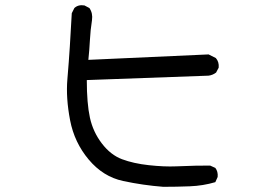

<svg xmlns="http://www.w3.org/2000/svg" viewBox="-20 -703 1040 741"><path d="M610 18Q532 12 455 -4.5Q378 -21 322.5 -87Q267 -153 250.5 -239Q234 -325 240 -396.5Q246 -468 249.5 -523.5Q253 -579 257 -652L267 -672Q282 -686 306 -682L325 -672Q339 -652 335 -625Q329 -587 327 -548Q325 -509 321 -472L785 -493L813 -479Q826 -464 824 -442L814 -423Q801 -413 785 -411L315 -394Q315 -304 327 -249Q339 -194 373 -149.5Q407 -105 451 -88.5Q495 -72 554.5 -65.5Q614 -59 660 -61Q706 -63 734 -63.5Q762 -64 791 -64L811 -55Q822 -41 820 -20L811 0Q764 14 712.5 16Q661 18 610 18Z"/></svg>

Font: Kosefont JP
Style: Regular
Weight: 400
Designer: Nozomi Seto 瀬戸のぞみ
Version: Version 3.00;June 19, 2020